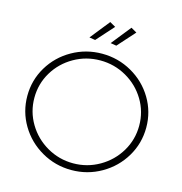

<svg xmlns="http://www.w3.org/2000/svg" viewBox="-127 -1011 1069 1129"><g transform="rotate(15 407.5 -446.0)"><path d="M408 -704Q506 -704 589.5 -656.5Q673 -609 721.5 -528Q770 -447 770 -351Q770 -255 721.5 -173.5Q673 -92 589.5 -44Q506 4 408 4Q310 4 226.5 -44Q143 -92 94.5 -173.5Q46 -255 46 -351Q46 -447 94.5 -528Q143 -609 226.5 -656.5Q310 -704 408 -704ZM408 -663Q322 -663 248.5 -621Q175 -579 132 -507.5Q89 -436 89 -351Q89 -266 132 -194Q175 -122 248.5 -79.5Q322 -37 408 -37Q494 -37 567.5 -79.5Q641 -122 684 -194Q727 -266 727 -351Q727 -436 684 -507.5Q641 -579 567.5 -621Q494 -663 408 -663ZM405 -896 440 -876 346 -771 310 -777ZM534 -896 569 -876 475 -771 439 -777Z"/></g></svg>

Font: Argentum Sans ExtraLight
Style: Regular
Weight: 275
Designer: Julieta Ulanovsky (Modified by Cristiano Sobral)
Foundry: Julieta Ulanovsky
Version: Version 1.000; ttfautohint (v1.5.65-e2d9)